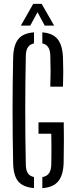

<svg xmlns="http://www.w3.org/2000/svg" viewBox="-20 -974 389 1000"><path d="M157 5.5Q99.5 1 74.5 -29.8Q49.5 -60.5 48.5 -125Q47 -193.5 46.2 -262Q45.5 -330.5 45.5 -399Q45.5 -467.5 46.2 -536Q47 -604.5 48.5 -672.5Q50 -739 75.2 -770.2Q100.5 -801.5 157 -805.5V-748Q136 -743.5 125.8 -728.5Q115.5 -713.5 114.5 -685.5Q113 -613.5 112.2 -542.2Q111.5 -471 111.5 -400.2Q111.5 -329.5 112.2 -258.5Q113 -187.5 114.5 -115Q115 -87.5 125 -72Q135 -56.5 157 -52ZM200.5 6V-51.5Q223.5 -55.5 234.8 -71Q246 -86.5 247 -115Q247.5 -142 247.8 -169.2Q248 -196.5 247.8 -223.8Q247.5 -251 247 -277.5H180.5V-337H312Q313 -298.5 312.8 -246.8Q312.5 -195 311.5 -125Q309 -60.5 283.2 -29.5Q257.5 1.5 200.5 6ZM242 -522.5Q243.5 -563 243.5 -604.2Q243.5 -645.5 242 -685.5Q241 -713 231 -728.2Q221 -743.5 200.5 -748V-805.5Q255 -801 280 -770.2Q305 -739.5 308 -675.5Q309.5 -637 309.5 -599.2Q309.5 -561.5 308 -522.5ZM88.5 -840.5 153 -954H197L262 -840.5H213L175.5 -910.5L137.5 -840.5Z"/></svg>

Font: Big Shoulders Stencil Display Thin
Style: Regular
Weight: 400
Version: Version 2.001